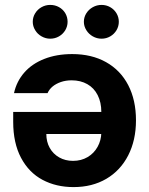

<svg xmlns="http://www.w3.org/2000/svg" viewBox="-20 -763 614 790"><path d="M539.5 -267.9Q539.5 -186.3 507.6 -123.8Q475.6 -61.4 417.6 -27.3Q359.5 6.8 282.7 6.8Q211.1 6.8 154.9 -23.1Q98.7 -53.1 66.5 -113.8Q34.3 -174.4 34.3 -261.7V-302.4H480.3V-211.7H170.6Q170.6 -179.5 184.6 -154.5Q198.6 -129.5 223.6 -115.3Q248.5 -101.1 280.5 -101.1Q314.1 -101.1 340.4 -116.6Q366.7 -132.1 381.5 -158.8Q396.4 -185.5 396.9 -217.2V-302.1Q396.9 -341.9 381.9 -371.5Q366.9 -401.2 339.2 -416.8Q311.5 -432.5 274.9 -432.5Q250.7 -432.5 230.7 -425.6Q210.7 -418.7 196.6 -407.2Q182.6 -395.6 175.6 -379.7H37.6Q48.1 -428 79.9 -464.4Q111.7 -500.8 162.3 -520.6Q212.9 -540.5 277.1 -540.5Q357.2 -540.5 416.4 -507.3Q475.6 -474.2 507.6 -412.7Q539.5 -351.1 539.5 -267.9ZM114.8 -673.3Q114.8 -692.2 124.6 -708.2Q134.3 -724.2 150.9 -733.5Q167.5 -742.8 186.5 -742.8Q206.4 -742.8 222.7 -733.7Q239 -724.7 248.6 -708.7Q258.1 -692.6 258.1 -673.3Q258.1 -654.8 248.6 -638.7Q239 -622.7 222.7 -613.3Q206.4 -603.8 186.5 -603.8Q167.9 -603.8 151.1 -613.3Q134.3 -622.7 124.6 -639Q114.8 -655.2 114.8 -673.3ZM325.1 -673.3Q325.1 -692.2 335.1 -708.2Q345.2 -724.2 361.9 -733.5Q378.7 -742.8 397.8 -742.8Q417.3 -742.8 433.6 -733.5Q449.8 -724.2 459.4 -708.2Q468.9 -692.2 468.9 -673.3Q468.9 -654.8 459.4 -638.7Q449.8 -622.7 433.6 -613.3Q417.3 -603.8 397.8 -603.8Q378.7 -603.8 361.9 -613.3Q345.2 -622.7 335.1 -639Q325.1 -655.2 325.1 -673.3Z"/></svg>

Font: WEMIX Pretendard Variable
Style: Regular
Weight: 400
Designer: Base glyphs from Inter by Rasmus Andersson; Hangeul glyphs from Noto Sans CJK(Source Han Sans) by Jang Soo-young and Kan
Foundry: Kil Hyung-jin
Version: Version 1.000;Glyphs 3.2 (3208)